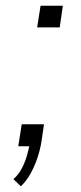

<svg xmlns="http://www.w3.org/2000/svg" viewBox="-20 -512 285 672"><path d="M53 140 27 115Q45 99 56.5 77Q68 55 74.5 32Q81 9 84 -8L92 0H44L56 -77H134L125 -16Q121 10 111.5 39Q102 68 87.5 94.5Q73 121 53 140ZM110 -416 122 -492H200L189 -416Z"/></svg>

Font: Nunito Sans 7pt ExtraLight
Style: Italic
Weight: 250
Italic angle: -9°
Designer: Vernon Adams
Foundry: Vernon Adams
Version: Version 3.101;gftools[0.9.27]